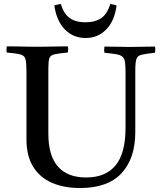

<svg xmlns="http://www.w3.org/2000/svg" viewBox="-20 -934 807 965"><path d="M14 -701Q34 -701 62.5 -700.5Q91 -700 119.5 -699.5Q148 -699 167 -699Q186 -699 214.5 -699.5Q243 -700 272 -700.5Q301 -701 321 -701Q324 -686 321 -670Q275 -666 254 -661Q233 -656 228 -641Q223 -626 223 -590V-263Q223 -151 271.5 -96.5Q320 -42 413 -42Q511 -42 561 -103Q611 -164 611 -292V-566Q611 -601 608.5 -620.5Q606 -640 595.5 -649Q585 -658 564 -661.5Q543 -665 505 -669Q502 -684 505 -700Q532 -700 570 -699Q608 -698 631 -698Q656 -698 693.5 -699Q731 -700 759 -700Q762 -685 759 -669Q713 -664 692 -659Q671 -654 665.5 -637Q660 -620 660 -579V-271Q660 -138 591 -63.5Q522 11 382 11Q302 11 241.5 -15Q181 -41 147 -95.5Q113 -150 113 -233V-577Q113 -619 108 -637Q103 -655 82 -660.5Q61 -666 14 -670Q11 -685 14 -701ZM286 -914Q300 -865 330 -843.5Q360 -822 409 -822Q459 -822 489.5 -843.5Q520 -865 534 -914Q542 -913 550 -911Q558 -909 566 -907Q556 -829 514 -786Q472 -743 410 -743Q348 -743 306 -786Q264 -829 253 -907Q267 -911 286 -914Z"/></svg>

Font: Tiro Bangla
Style: Regular
Weight: 400
Designer: Bangla: John Hudson & Fiona Ross. Latin: John Hudson.
Foundry: Tiro Typeworks Ltd.
Version: Version 1.60